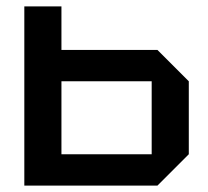

<svg xmlns="http://www.w3.org/2000/svg" viewBox="-20 -580 650 600"><path d="M56 0V-560H172V-424H472L570 -326V-98L472 0ZM172 -98H454V-326H172Z"/></svg>

Font: Tektur Medium
Style: Regular
Weight: 500
Designer: Adam Jagosz
Foundry: Adam Jagosz
Version: Version 1.005;gftools[0.9.30]